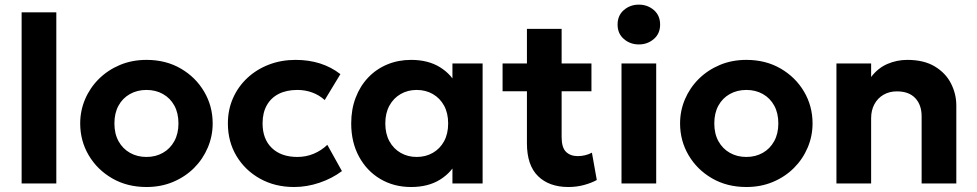

<svg xmlns="http://www.w3.org/2000/svg" viewBox="-20 -772 4110 808"><path d="M71 0V-720H217V0Z M596.5 15Q515 15 452 -21.5Q389 -58 353.2 -118.8Q317.5 -179.5 317.5 -252.5Q317.5 -306 338 -354.2Q358.5 -402.5 396 -439.8Q433.5 -477 484.5 -498.5Q535.5 -520 596.5 -520Q678 -520 740.8 -483.5Q803.5 -447 839.2 -386.2Q875 -325.5 875 -252.5Q875 -199.5 854.5 -151Q834 -102.5 796.8 -65.2Q759.5 -28 708.5 -6.5Q657.5 15 596.5 15ZM596.5 -111.5Q635 -111.5 665.5 -128.8Q696 -146 713.5 -177.8Q731 -209.5 731 -252.5Q731 -296 713.8 -327.5Q696.5 -359 666 -376.2Q635.5 -393.5 596.5 -393.5Q557.5 -393.5 526.8 -376.2Q496 -359 478.8 -327.5Q461.5 -296 461.5 -252.5Q461.5 -209 479 -177.5Q496.5 -146 527 -128.8Q557.5 -111.5 596.5 -111.5Z M1217.5 15Q1137.5 15 1074.5 -20Q1011.5 -55 975.2 -115.5Q939 -176 939 -252.5Q939 -310 960.5 -358.8Q982 -407.5 1020.8 -443.8Q1059.5 -480 1111.5 -500Q1163.5 -520 1224 -520Q1279.5 -520 1326.8 -505Q1374 -490 1412.5 -460L1346.5 -351Q1322.5 -372.5 1293.2 -383Q1264 -393.5 1231.5 -393.5Q1186 -393.5 1153.2 -377Q1120.5 -360.5 1102.8 -329Q1085 -297.5 1085 -253Q1085 -186.5 1124.2 -149Q1163.5 -111.5 1231.5 -111.5Q1268 -111.5 1300.2 -125Q1332.5 -138.5 1357.5 -162.5L1419 -52Q1377.5 -21 1324.5 -3Q1271.5 15 1217.5 15Z M1710 15Q1637.5 15 1580.5 -18.8Q1523.5 -52.5 1490.8 -113Q1458 -173.5 1458 -252.5Q1458 -312 1476.8 -361Q1495.5 -410 1529.5 -445.8Q1563.5 -481.5 1609.8 -500.8Q1656 -520 1710 -520Q1782 -520 1831.8 -489Q1881.5 -458 1904.5 -408L1884 -376.5V-505H2011V0H1884V-128.5L1904.5 -97Q1881.5 -47 1831.8 -16Q1782 15 1710 15ZM1733.5 -111.5Q1771.5 -111.5 1801.5 -128.8Q1831.5 -146 1848.8 -177.5Q1866 -209 1866 -252.5Q1866 -296 1848.8 -327.5Q1831.5 -359 1801.5 -376.2Q1771.5 -393.5 1733.5 -393.5Q1696 -393.5 1666 -376.2Q1636 -359 1618.8 -327.5Q1601.5 -296 1601.5 -252.5Q1601.5 -209 1618.8 -177.5Q1636 -146 1666 -128.8Q1696 -111.5 1733.5 -111.5Z M2372 15Q2291 15 2244.2 -30.8Q2197.5 -76.5 2197.5 -169V-650.5H2343.5V-505H2469V-388H2343.5V-195.5Q2343.5 -151 2362 -133Q2380.5 -115 2411.5 -115Q2427.5 -115 2442.8 -118.8Q2458 -122.5 2471 -129.5L2491.5 -14.5Q2469 -2 2437.8 6.5Q2406.5 15 2372 15ZM2095 -388V-505H2212V-388Z M2595.5 0V-505H2741.5V0ZM2668.5 -585Q2632 -585 2605.5 -607.8Q2579 -630.5 2579 -668.5Q2579 -707 2605.5 -729.8Q2632 -752.5 2668.5 -752.5Q2705 -752.5 2731.5 -729.8Q2758 -707 2758 -668.5Q2758 -630.5 2731.5 -607.8Q2705 -585 2668.5 -585Z M3121 15Q3039.5 15 2976.5 -21.5Q2913.5 -58 2877.8 -118.8Q2842 -179.5 2842 -252.5Q2842 -306 2862.5 -354.2Q2883 -402.5 2920.5 -439.8Q2958 -477 3009 -498.5Q3060 -520 3121 -520Q3202.5 -520 3265.2 -483.5Q3328 -447 3363.8 -386.2Q3399.5 -325.5 3399.5 -252.5Q3399.5 -199.5 3379 -151Q3358.5 -102.5 3321.2 -65.2Q3284 -28 3233 -6.5Q3182 15 3121 15ZM3121 -111.5Q3159.5 -111.5 3190 -128.8Q3220.5 -146 3238 -177.8Q3255.5 -209.5 3255.5 -252.5Q3255.5 -296 3238.2 -327.5Q3221 -359 3190.5 -376.2Q3160 -393.5 3121 -393.5Q3082 -393.5 3051.2 -376.2Q3020.5 -359 3003.2 -327.5Q2986 -296 2986 -252.5Q2986 -209 3003.5 -177.5Q3021 -146 3051.5 -128.8Q3082 -111.5 3121 -111.5Z M3500 0V-505H3646V-448Q3675 -486 3714.8 -503Q3754.5 -520 3798 -520Q3868.5 -520 3914.2 -492.2Q3960 -464.5 3982.2 -420.5Q4004.5 -376.5 4004.5 -328V0H3858.5V-282.5Q3858.5 -330.5 3831.8 -359Q3805 -387.5 3754.5 -387.5Q3722.5 -387.5 3698 -373.2Q3673.5 -359 3659.8 -333.5Q3646 -308 3646 -274.5V0Z"/></svg>

Font: Geologica Cursive SemiBold
Style: Regular
Weight: 600
Designer: Sindre Bremnes, Frode Helland
Foundry: Monokrom Skriftforlag AS
Version: Version 1.010;gftools[0.9.28]